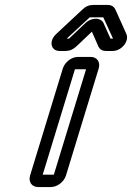

<svg xmlns="http://www.w3.org/2000/svg" viewBox="-20 -731 534 776"><path d="M152.6 -25 282.9 -451H327.9L197.6 -25ZM246.7 -22 378.8 -454C386.8 -480 372.2 -501 346.2 -501H295.2C269.2 -501 241.8 -480 233.8 -454L101.7 -22C93.8 4 108.4 25 134.4 25H185.4C211.4 25 238.8 4 246.7 -22ZM323.4 -636 260.1 -576C259.1 -576 258.8 -575 258.8 -575H249.8L341.8 -660C342.8 -660 343.1 -661 343.1 -661H397.1C398.1 -661 397.8 -660 397.8 -660L436.8 -575H426.8C425.8 -575 426.1 -576 426.1 -576L398.8 -637C388.1 -661 349.4 -662 323.4 -636ZM351.4 -603 377.3 -544C383.3 -531 393.5 -525 409.5 -525H435.5C471.5 -525 503.7 -565 490.6 -594L446.6 -692C440.5 -705 430.4 -711 414.4 -711H356.4C340.4 -711 325.5 -705 312.6 -692L207.6 -594C175.7 -565 185.5 -525 220.5 -525H245.5C261.5 -525 275.3 -531 289.3 -544Z"/></svg>

Font: DIN Rundschrift
Style: EngKontKu
Weight: 400
Width: 3
Version: Version 1.027